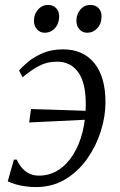

<svg xmlns="http://www.w3.org/2000/svg" viewBox="-20 -750 486 780"><path d="M236 -549.5Q317.5 -549.5 363 -493.8Q408.5 -438 408.5 -334.5Q408.5 -277 389.5 -216.8Q370.5 -156.5 334.2 -105Q298 -53.5 245.5 -21.8Q193 10 125.5 10Q105.5 10 84.5 7.2Q63.5 4.5 44.5 -1Q25.5 -6.5 11.5 -13.5L36.5 -101.5H48Q59 -78 73 -63.8Q87 -49.5 103.2 -43Q119.5 -36.5 137.5 -36.5Q181.5 -36.5 216.8 -59Q252 -81.5 277 -121.2Q302 -161 315.2 -213.5Q328.5 -266 328.5 -326Q328.5 -414.5 297.5 -457Q266.5 -499.5 211.5 -499.5Q170.5 -499.5 138.5 -482.2Q106.5 -465 71.5 -436L57.5 -463.5Q70.5 -479 94.8 -499.2Q119 -519.5 154.5 -534.5Q190 -549.5 236 -549.5ZM98.5 -252.5 106 -307Q165 -305 219.5 -303.5Q274 -302 339 -299.5L335.5 -264Q275.5 -261 217.2 -258.2Q159 -255.5 98.5 -252.5ZM161 -617Q143 -617 130.2 -631Q117.5 -645 118 -667.5Q118.5 -693.5 135 -711.8Q151.5 -730 175 -730Q196.5 -730 208.5 -716.5Q220.5 -703 220.5 -683.5Q220 -654 203.2 -635.5Q186.5 -617 161 -617ZM333.5 -617Q315 -617 302.5 -631Q290 -645 290.5 -667.5Q291 -693.5 307 -711.8Q323 -730 347 -730Q368.5 -730 380.8 -716.5Q393 -703 392.5 -683.5Q392.5 -654 375.5 -635.5Q358.5 -617 333.5 -617Z"/></svg>

Font: Merriweather 60pt Light
Style: Italic
Weight: 300
Italic angle: -7.8°
Version: Version 2.101